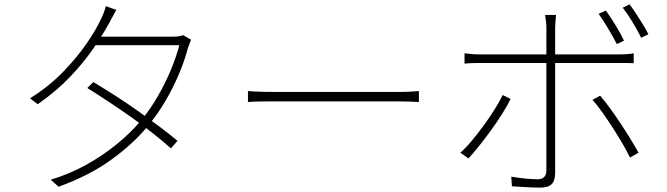

<svg xmlns="http://www.w3.org/2000/svg" viewBox="-20 -824 3040 875"><path d="M405 -450Q454 -421 505.5 -388Q557 -355 607 -319.5Q657 -284 703.5 -249.5Q750 -215 789 -182L759 -148Q723 -180 677.5 -216Q632 -252 581 -288Q530 -324 478 -358.5Q426 -393 378 -423ZM851 -643Q847 -635 843 -622.5Q839 -610 836 -604Q822 -549 796 -487.5Q770 -426 734.5 -365Q699 -304 655 -251Q590 -171 489 -97.5Q388 -24 247 27L211 -5Q295 -30 371 -72Q447 -114 511 -166Q575 -218 622 -274Q665 -326 699.5 -386Q734 -446 759 -506Q784 -566 797 -618H401L421 -657H766Q783 -657 794.5 -658.5Q806 -660 814 -664ZM510 -779Q502 -765 493.5 -748.5Q485 -732 478 -720Q451 -670 407.5 -606Q364 -542 301 -475.5Q238 -409 152 -349L117 -376Q202 -429 266.5 -495.5Q331 -562 375 -626Q419 -690 440 -737Q445 -746 452 -763.5Q459 -781 462 -796Z M1110 -409Q1123 -408 1140 -407Q1157 -406 1180 -405.5Q1203 -405 1232 -405Q1240 -405 1271.5 -405Q1303 -405 1348.5 -405Q1394 -405 1448 -405Q1502 -405 1556.5 -405Q1611 -405 1659 -405Q1707 -405 1741 -405Q1775 -405 1789 -405Q1829 -405 1852 -406.5Q1875 -408 1889 -409V-359Q1876 -360 1850.5 -361Q1825 -362 1790 -362Q1776 -362 1741.5 -362Q1707 -362 1659 -362Q1611 -362 1556.5 -362Q1502 -362 1448.5 -362Q1395 -362 1349 -362Q1303 -362 1272 -362Q1241 -362 1232 -362Q1192 -362 1161 -361.5Q1130 -361 1110 -359Z M2741 -776Q2760 -750 2784 -711Q2808 -672 2824 -639L2791 -623Q2776 -653 2752 -693Q2728 -733 2708 -761ZM2849 -804Q2863 -786 2879 -761.5Q2895 -737 2910 -712.5Q2925 -688 2935 -668L2902 -652Q2885 -686 2862.5 -723.5Q2840 -761 2818 -789ZM2514 -756Q2513 -749 2512.5 -738.5Q2512 -728 2511 -717.5Q2510 -707 2510 -697Q2510 -674 2510 -641Q2510 -608 2510 -577Q2510 -546 2510 -525Q2510 -505 2510 -465.5Q2510 -426 2510 -376Q2510 -326 2510 -273.5Q2510 -221 2510 -173Q2510 -125 2510 -89Q2510 -53 2510 -37Q2510 -1 2494.5 15Q2479 31 2440 31Q2423 31 2399.5 30Q2376 29 2353 27.5Q2330 26 2313 25L2310 -19Q2344 -13 2376.5 -10Q2409 -7 2430 -7Q2450 -7 2460 -17.5Q2470 -28 2470 -48Q2470 -65 2470 -103Q2470 -141 2470 -190.5Q2470 -240 2470 -293.5Q2470 -347 2470 -395.5Q2470 -444 2470 -478.5Q2470 -513 2470 -525Q2470 -542 2470 -574Q2470 -606 2470 -640.5Q2470 -675 2470 -698Q2470 -712 2468 -729Q2466 -746 2464 -756ZM2097 -581Q2117 -579 2132.5 -577.5Q2148 -576 2172 -576Q2184 -576 2221.5 -576Q2259 -576 2312.5 -576Q2366 -576 2427.5 -576Q2489 -576 2550 -576Q2611 -576 2664 -576Q2717 -576 2753 -576Q2789 -576 2800 -576Q2815 -576 2833 -577Q2851 -578 2868 -581V-536Q2852 -537 2834.5 -537Q2817 -537 2801 -537Q2790 -537 2754 -537Q2718 -537 2665 -537Q2612 -537 2551 -537Q2490 -537 2429 -537Q2368 -537 2314 -537Q2260 -537 2222.5 -537Q2185 -537 2173 -537Q2150 -537 2133 -536.5Q2116 -536 2097 -534ZM2307 -373Q2292 -342 2268.5 -305Q2245 -268 2217.5 -230Q2190 -192 2163.5 -159Q2137 -126 2115 -102L2078 -128Q2103 -150 2130.5 -183Q2158 -216 2185 -253Q2212 -290 2234.5 -326Q2257 -362 2271 -391ZM2715 -388Q2736 -364 2760 -331Q2784 -298 2808.5 -261Q2833 -224 2854 -189.5Q2875 -155 2890 -128L2851 -106Q2838 -133 2817.5 -168.5Q2797 -204 2773 -241Q2749 -278 2725 -312Q2701 -346 2680 -369Z"/></svg>

Font: Noto Sans SC Thin ExtraLight
Style: Regular
Weight: 250
Version: Version 2.004-H2;hotconv 1.0.118;makeotfexe 2.5.65603